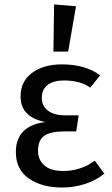

<svg xmlns="http://www.w3.org/2000/svg" viewBox="-20 -827 502 859"><path d="M258 12Q168 12 109.5 -28Q51 -68 51 -147Q51 -264 183 -281Q72 -303 72 -395Q72 -463 123.5 -501Q175 -539 257 -539Q362 -539 428 -490L384 -435Q339 -467 266 -467Q219 -467 193 -447Q167 -427 167 -388Q167 -353 194.5 -332Q222 -311 271 -311H332L321 -239H265Q206 -239 178 -219.5Q150 -200 150 -151Q150 -113 178 -87.5Q206 -62 263 -62Q341 -62 404 -108L447 -50Q408 -19 359 -3.5Q310 12 258 12ZM285 -596H219L222 -807L320 -799Z"/></svg>

Font: Trujillo
Style: Regular
Weight: 400
Designer: Fira Sans original fonts by bBox Type GmbH, Carrois Corporate GbR, & Edenspiekermann AG / Changes by Cristiano Sobral
Foundry: Fira Sans original fonts by bBox Type GmbH, Carrois Corporate GbR, & Edenspiekermann AG / Changes by Cristiano Sobral
Version: Version 4.301;October 17, 2021;FontCreator 14.0.0.2814 64-bi